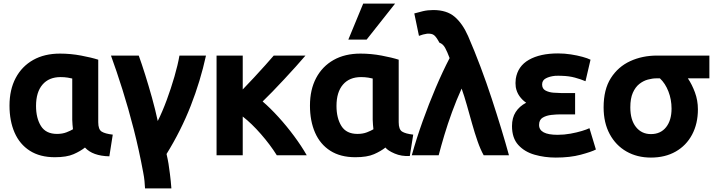

<svg xmlns="http://www.w3.org/2000/svg" viewBox="-20 -849 3977 1071"><path d="M454 -26Q497 21 590 23L609 -98Q566 -103 547 -115Q528 -127 528 -167V-516Q491 -528 432.5 -539Q374 -550 315 -550Q228 -550 165 -514.5Q102 -479 67.5 -414Q33 -349 33 -260Q33 -174 61.5 -109Q90 -44 146.5 -8Q203 28 286 28Q352 28 390.5 11Q429 -6 454 -26ZM383 -181Q383 -167 384.5 -153.5Q386 -140 387 -128Q374 -120 351 -111Q328 -102 298 -102Q236 -102 208.5 -146Q181 -190 181 -258Q181 -335 217 -377Q253 -419 318 -419Q339 -419 358 -416Q377 -413 383 -411Z M860 -174Q846 -239 827.5 -305Q809 -371 790 -431.5Q771 -492 754 -539H599Q630 -454 663 -349.5Q696 -245 726 -128Q756 -11 779 114Q784 139 786 160.5Q788 182 789 202H936Q935 182 932.5 161.5Q930 141 928 122Q924 89 920 64.5Q916 40 909 10Q990 -121 1044 -259Q1098 -397 1129 -539H981Q972 -487 953 -421.5Q934 -356 910 -291Q886 -226 860 -174Z M1334 17V-199Q1384 -160 1435.5 -101Q1487 -42 1524 17H1691Q1662 -34 1620.5 -90Q1579 -146 1533 -196.5Q1487 -247 1445 -283Q1468 -305 1499.5 -337.5Q1531 -370 1565 -406.5Q1599 -443 1630.5 -478Q1662 -513 1684 -539H1507Q1489 -518 1459.5 -485Q1430 -452 1397 -416.5Q1364 -381 1334 -350V-539H1188V17Z M2130 -26Q2143 -9 2181.5 7.5Q2220 24 2266 21L2285 -98Q2242 -103 2223 -115Q2204 -127 2204 -167V-516Q2167 -528 2108.5 -539Q2050 -550 1991 -550Q1904 -550 1841 -514.5Q1778 -479 1743.5 -414Q1709 -349 1709 -260Q1709 -174 1737.5 -109Q1766 -44 1822.5 -8Q1879 28 1962 28Q2028 28 2066.5 11Q2105 -6 2130 -26ZM2059 -181Q2059 -167 2060.5 -153.5Q2062 -140 2063 -128Q2050 -120 2027 -111Q2004 -102 1974 -102Q1912 -102 1884.5 -146Q1857 -190 1857 -258Q1857 -335 1893 -377Q1929 -419 1994 -419Q2015 -419 2034 -416Q2053 -413 2059 -411ZM2025 -628 2184 -829H2006L1923 -628Z M2555 -355Q2570 -313 2584.5 -261.5Q2599 -210 2613.5 -158.5Q2628 -107 2644 -61Q2660 -15 2678 17H2819Q2801 -49 2776.5 -129.5Q2752 -210 2723 -298.5Q2694 -387 2660.5 -476Q2627 -565 2591 -648Q2560 -718 2516 -755.5Q2472 -793 2397 -793Q2366 -793 2338.5 -786.5Q2311 -780 2291 -774L2317 -649Q2340 -658 2362 -661Q2388 -663 2401 -653Q2414 -643 2431 -611Q2451 -604 2463 -582Q2475 -560 2488 -525Q2449 -450 2410.5 -359.5Q2372 -269 2337.5 -172.5Q2303 -76 2277 17H2427Q2440 -33 2458.5 -95Q2477 -157 2501.5 -224Q2526 -291 2555 -355Z M3090 -97Q2987 -97 2987 -152Q2987 -181 3007.5 -193Q3028 -205 3056 -208Q3084 -211 3106 -211H3188V-330H3109Q3092 -330 3067 -332Q3042 -334 3023 -344Q3004 -354 3004 -378Q3004 -401 3025 -412Q3046 -423 3076 -426Q3094 -427 3114 -426Q3154 -425 3187 -416Q3220 -407 3246 -396L3274 -516Q3258 -524 3229 -532Q3200 -540 3164.5 -545.5Q3129 -551 3093 -551Q2993 -551 2930.5 -515.5Q2868 -480 2857 -409Q2854 -385 2857 -363Q2862 -335 2877.5 -313Q2893 -291 2915 -276Q2877 -256 2856.5 -224Q2836 -192 2836 -146Q2836 -79 2871 -40.5Q2906 -2 2962 14Q3018 30 3080 30Q3160 30 3219.5 14Q3279 -2 3304 -15L3268 -134Q3254 -127 3226 -118.5Q3198 -110 3162.5 -103.5Q3127 -97 3090 -97Z M3873 -239Q3873 -289 3856.5 -333.5Q3840 -378 3817 -412H3937V-539H3645Q3563 -539 3495.5 -508Q3428 -477 3387.5 -413.5Q3347 -350 3347 -250Q3347 -164 3381 -101Q3415 -38 3474.5 -4Q3534 30 3611 30Q3690 30 3749 -3.5Q3808 -37 3840.5 -98Q3873 -159 3873 -239ZM3726 -243Q3726 -178 3695.5 -139.5Q3665 -101 3611 -101Q3559 -101 3527.5 -140.5Q3496 -180 3496 -250Q3496 -300 3510 -331.5Q3524 -363 3546 -380.5Q3568 -398 3593.5 -405Q3619 -412 3642 -412H3661Q3691 -384 3708.5 -339Q3726 -294 3726 -243Z"/></svg>

Font: Repo Bold
Style: Bold
Weight: 700
Designer: Stefan Peev
Foundry: Context Ltd
Version: Version 1.502